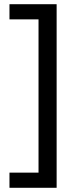

<svg xmlns="http://www.w3.org/2000/svg" viewBox="-20 -734 369 912"><path d="M25 86H163V-642H25V-714H249V158H25Z"/></svg>

Font: Apis
Style: Regular
Weight: 400
Designer: Monotype Design Team
Foundry: Monotype Imaging Inc.
Version: Version 2.000; build 0001